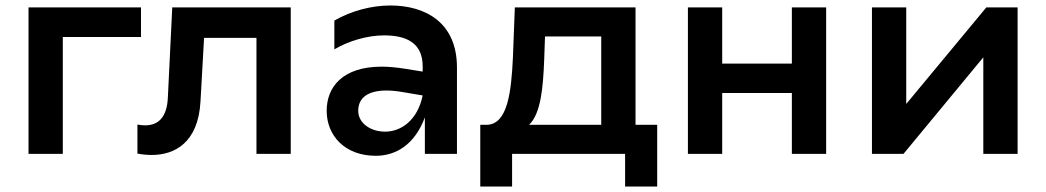

<svg xmlns="http://www.w3.org/2000/svg" viewBox="-20 -561 3812 700"><path d="M84 0H209V-426H494V-534H84Z M915 0H1040V-534H608L592 -206C589 -132 556 -104 509 -104C500 -104 491 -105 481 -107V-1C497 2 515 4 533 4C615 4 703 -39 711 -192L724 -423H915Z M1529 0H1646V-315C1646 -480 1530 -541 1403 -541C1332 -541 1258 -520 1199 -486V-381C1251 -412 1320 -432 1380 -432C1460 -432 1521 -406 1521 -319V-300L1459 -310C1427 -315 1398 -318 1372 -318C1228 -318 1171 -243 1171 -157C1171 -67 1237 7 1350 7C1424 7 1492 -34 1529 -133ZM1286 -157C1286 -202 1318 -231 1389 -231C1407 -231 1427 -229 1450 -225L1521 -213C1502 -121 1441 -81 1384 -81C1331 -81 1286 -112 1286 -157Z M1731 119H1847V0H2259V119H2376V-106H2297V-534H1857L1850 -351C1844 -226 1831 -109 1756 -106H1731ZM1909 -106C1952 -147 1960 -242 1964 -342L1967 -428H2172V-106Z M2488 0H2613V-222H2867V0H2992V-534H2867V-329H2613V-534H2488Z M3159 0H3274L3565 -352V0H3690V-534H3576L3284 -182V-534H3159Z"/></svg>

Font: Chess Sans SemiBold
Style: Regular
Weight: 600
Designer: Wolf Bōese
Foundry: Wolf Bōese
Version: Version 7.223;Glyphs 3.3 (3306)